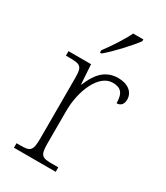

<svg xmlns="http://www.w3.org/2000/svg" viewBox="-191 -847 801 928"><g transform="rotate(30 209.5 -383.0)"><path d="M176 -619V-606H185C229 -642 301 -721 326 -756V-766H269C248 -721 205 -657 176 -619ZM46 0H279V-25H246C189 -25 176 -30 176 -100V-280C176 -393 226 -511 303 -511C347 -511 368 -492 368 -434C393 -434 404 -452 404 -475C404 -515 371 -544 315 -544C236 -544 200 -485 176 -427H174L167 -536H41V-511H56C123 -511 134 -506 134 -439V-101C134 -30 120 -25 64 -25H46Z"/></g></svg>

Font: Noto Serif Georgian ExtraLight
Style: Regular
Weight: 200
Designer: Monotype Design Team, Akaki Razmadze
Foundry: Google LLC
Version: Version 2.003